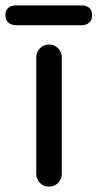

<svg xmlns="http://www.w3.org/2000/svg" viewBox="-69 -695 363 715"><path d="M113 0Q93 0 79.5 -14Q66 -28 66 -48V-481Q66 -501 79.5 -515Q93 -529 113 -529Q134 -529 147.5 -515Q161 -501 161 -481V-48Q161 -28 147.5 -14Q134 0 113 0ZM-49 -639Q-49 -656 -38.5 -665.5Q-28 -675 -8 -675H233Q253 -675 263.5 -665.5Q274 -656 274 -639Q274 -621 263.5 -611Q253 -601 233 -601H-8Q-27 -601 -38 -611Q-49 -621 -49 -639Z"/></svg>

Font: Quicksand Medium
Style: Regular
Weight: 500
Designer: Andrew Paglinawan
Foundry: Andrew Paglinawan
Version: Version 3.000